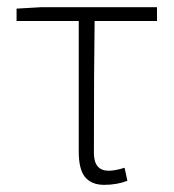

<svg xmlns="http://www.w3.org/2000/svg" viewBox="-20 -500 481 532"><path d="M215.3 -9.8Q197.8 -31.7 198.2 -82V-441.9H25.9V-476.1L92.8 -480H415V-441.9H242.2Q240.2 -317.9 240.2 -76.2Q240.2 -27.3 280.8 -26.9Q298.8 -26.9 325.2 -35.2L333 1Q303.7 12.2 268.6 12.2Q233.4 12.2 215.3 -9.8Z"/></svg>

Font: SourceSansPro-Light
Style: Regular
Weight: 300
Designer: Paul D. Hunt
Foundry: Adobe Systems Incorporated
Version: Version 2.020;PS 2.0;hotconv 1.0.86;makeotf.lib2.5.63406